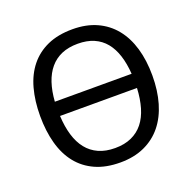

<svg xmlns="http://www.w3.org/2000/svg" viewBox="-129 -855 1000 996"><g transform="rotate(-20 371.0 -357.5)"><path d="M680.2 -357.9Q680.2 -274.9 660.4 -207.3Q640.6 -139.6 601.6 -91.3Q562.5 -43 504.6 -16.6Q446.8 9.8 371.1 9.8Q291.5 9.8 233.2 -16.6Q174.8 -43 136.5 -91.3Q98.1 -139.6 79.6 -207.8Q61 -275.9 61 -358.9Q61 -441.9 79.6 -509.5Q98.1 -577.1 136.7 -625Q175.3 -672.9 233.6 -699Q292 -725.1 372.1 -725.1Q447.3 -725.1 504.9 -699Q562.5 -672.9 601.6 -624.8Q640.6 -576.7 660.4 -509Q680.2 -441.4 680.2 -357.9ZM371.1 -69.8Q422.9 -69.8 461.4 -87.2Q500 -104.5 526.1 -137.2Q552.2 -169.9 566.2 -217.3Q580.1 -264.6 583 -324.2H158.2Q161.1 -264.6 175.3 -217.3Q189.5 -169.9 215.6 -137.2Q241.7 -104.5 280.3 -87.2Q318.8 -69.8 371.1 -69.8ZM372.1 -645Q320.8 -645 282.7 -628.7Q244.6 -612.3 218.3 -581.1Q191.9 -549.8 177 -504.9Q162.1 -460 158.2 -402.8H582Q578.1 -460 563.7 -504.9Q549.3 -549.8 523.7 -581.1Q498 -612.3 460.2 -628.7Q422.4 -645 372.1 -645Z"/></g></svg>

Font: Genotype
Style: Regular
Weight: 400
Foundry: Ascender Corporation
Version: Version 1.00